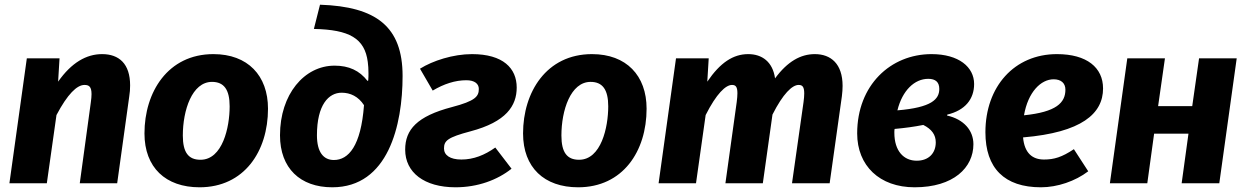

<svg xmlns="http://www.w3.org/2000/svg" viewBox="-20 -779 5302 816"><path d="M478 0 529 -367C532 -385 533 -401 533 -416C533 -508 486 -549 414 -549C347 -549 284 -513 227 -432L233 -531H94L20 0H179L220 -290C267 -379 307 -418 339 -418C358 -418 369 -411 369 -379C369 -370 368 -358 366 -344L319 0Z M887 -549C693 -549 594 -387 594 -212C594 -67 684 17 828 17C1018 17 1119 -136 1119 -317C1119 -458 1033 -549 887 -549ZM881 -431C932 -431 956 -398 956 -327C956 -238 926 -100 832 -100C781 -100 757 -131 757 -203C757 -310 796 -431 881 -431Z M1314 -656C1465 -653 1530 -616 1543 -516C1545 -501 1546 -486 1546 -468C1546 -458 1546 -448 1545 -437L1542 -435C1508 -479 1463 -500 1402 -500C1273 -500 1170 -378 1170 -204C1170 -64 1256 17 1392 17C1630 17 1691 -247 1691 -456C1691 -666 1579 -751 1340 -759ZM1399 -99C1355 -99 1327 -132 1327 -204C1327 -334 1377 -385 1432 -385C1469 -385 1503 -369 1527 -332C1514 -158 1461 -99 1399 -99Z M1941 -101C1892 -101 1867 -120 1867 -148C1867 -181 1882 -195 1980 -221C2131 -261 2176 -329 2176 -407C2176 -489 2118 -549 1986 -549C1906 -549 1819 -521 1765 -487L1819 -394C1866 -422 1914 -438 1962 -438C1997 -438 2015 -423 2015 -401C2015 -369 2000 -350 1901 -324C1752 -285 1702 -228 1702 -143C1702 -46 1783 17 1916 17C2010 17 2094 -14 2154 -62L2085 -152C2040 -120 1993 -101 1941 -101Z M2496 -549C2302 -549 2203 -387 2203 -212C2203 -67 2293 17 2437 17C2627 17 2728 -136 2728 -317C2728 -458 2642 -549 2496 -549ZM2490 -431C2541 -431 2565 -398 2565 -327C2565 -238 2535 -100 2441 -100C2390 -100 2366 -131 2366 -203C2366 -310 2405 -431 2490 -431Z M3222 0 3263 -292C3308 -381 3347 -418 3374 -418C3389 -418 3398 -412 3398 -382C3398 -372 3397 -360 3395 -345L3346 0H3506L3558 -370C3560 -386 3561 -401 3561 -414C3561 -508 3511 -549 3443 -549C3383 -549 3327 -518 3274 -446C3264 -517 3218 -549 3160 -549C3096 -549 3041 -513 2986 -432L2992 -531H2853L2779 0H2938L2979 -290C3025 -381 3064 -418 3091 -418C3106 -418 3114 -411 3114 -383C3114 -373 3113 -361 3111 -345L3063 0Z M4006 -292C4082 -310 4120 -358 4120 -422C4120 -494 4055 -549 3939 -549C3765 -549 3623 -417 3623 -212C3623 -75 3718 17 3867 17C4033 17 4117 -67 4117 -166C4117 -225 4076 -272 4005 -288ZM3957 -174C3957 -128 3927 -96 3876 -96C3821 -96 3781 -137 3781 -215C3781 -220 3781 -226 3782 -231C3826 -235 3864 -240 3904 -248C3940 -230 3957 -206 3957 -174ZM3925 -444C3956 -444 3972 -430 3972 -401C3972 -357 3939 -322 3794 -310C3815 -395 3867 -444 3925 -444Z M4668 -403C4668 -492 4599 -549 4472 -549C4291 -549 4168 -411 4168 -217C4168 -64 4249 17 4404 17C4474 17 4550 -9 4605 -51L4544 -145C4493 -111 4460 -101 4417 -101C4368 -101 4334 -128 4328 -195C4577 -216 4668 -296 4668 -403ZM4458 -442C4489 -442 4508 -426 4508 -398C4508 -342 4469 -303 4332 -289C4349 -388 4404 -442 4458 -442Z M5162 0 5236 -531H5076L5047 -328H4902L4931 -531H4771L4697 0H4856L4885 -211H5031L5002 0Z"/></svg>

Font: Fira Sans OT
Style: Bold Italic
Weight: 700
Italic angle: -8°
Designer: Carrois Corporate & Edenspiekermann
Foundry: Carrois Corporate GbR & Edenspiekermann AG
Version: Version 2.001